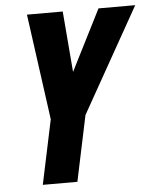

<svg xmlns="http://www.w3.org/2000/svg" viewBox="-52 -758 648 802"><g transform="rotate(-5 272.5 -357.0)"><path d="M95 0 152 -270 91 -714H241L262 -459L391 -714H545L298 -275L240 0Z"/></g></svg>

Font: Noto Sans ExtraCondensed ExtraBold
Style: Italic
Weight: 800
Width: 2
Italic angle: -12°
Designer: Monotype Design Team
Foundry: Monotype Imaging Inc.
Version: Version 2.013; ttfautohint (v1.8.4.7-5d5b)